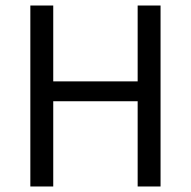

<svg xmlns="http://www.w3.org/2000/svg" viewBox="-20 -676 692 696"><path d="M90 0V-656H173V-381H479V-656H562V0H479V-309H173V0Z"/></svg>

Font: Source Sans 3 ExtraLight
Style: Regular
Weight: 400
Version: Version 3.052;hotconv 1.1.0;makeotfexe 2.6.0